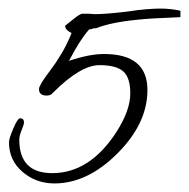

<svg xmlns="http://www.w3.org/2000/svg" viewBox="-20 -401 441 448"><path d="M107 27Q64 27 32.5 0Q1 -27 1 -69Q1 -78 11 -101Q21 -125 27 -125Q36 -125 36 -115Q36 -111 30.5 -97.5Q25 -84 25 -75Q25 3 102 3Q189 3 251 -92Q284 -143 284 -183Q284 -220 267.5 -234.5Q251 -249 212 -249Q168 -249 104 -185L100 -181Q95 -178 89 -178Q71 -178 71 -193Q71 -197 73 -200L77 -208L85 -220L109 -253Q125 -277 134 -295Q143 -313 147 -324Q132 -331 132 -341L152 -357Q167 -369 172 -369H187L201 -368Q227 -368 277 -374Q303 -378 322 -379.5Q341 -381 354 -381Q378 -381 401 -376V-361Q326 -358 301 -355Q239 -349 204 -335H199L193 -333Q187 -333 187 -331Q167 -309 141 -259Q188 -275 223 -275Q324 -275 324 -191Q324 -113 254 -43Q184 27 107 27Z"/></svg>

Font: Lovers Quarrel
Style: Regular
Weight: 400
Designer: Robert E. Leuschke
Foundry: Robert E. Leuschke
Version: Version 1.010; ttfautohint (v1.8.3)